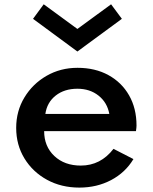

<svg xmlns="http://www.w3.org/2000/svg" viewBox="-20 -836 694 872"><path d="M340.5 16Q420 16 484.8 -18.2Q549.5 -52.5 586 -113.5L495.5 -160Q437 -84 347 -84Q273 -84 226.8 -127.5Q180.5 -171 180.5 -240.5H597.5Q600 -257 600 -265.5Q600 -344 566.2 -403Q532.5 -462 472.2 -495Q412 -528 332 -528Q254.5 -528 191.2 -491.5Q128 -455 90.8 -393.2Q53.5 -331.5 53.5 -255Q53.5 -178 91 -116.5Q128.5 -55 193.5 -19.5Q258.5 16 340.5 16ZM186 -318.5Q193.5 -371 233 -402Q272.5 -433 331.5 -433Q388 -433 427.5 -401.8Q467 -370.5 476.5 -318.5ZM331.5 -602 533.5 -750.5 484.5 -816.5 331.5 -704.5 178.5 -816.5 130 -750.5Z"/></svg>

Font: Spartan SemiBold
Style: Regular
Weight: 600
Designer: Matt Bailey, Mirko Velimirovic
Foundry: Matt Bailey
Version: Version 1.003; ttfautohint (v1.8.3)